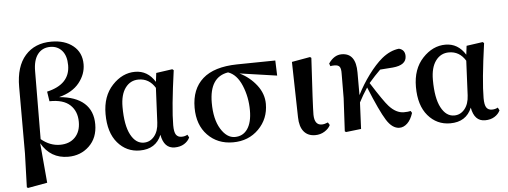

<svg xmlns="http://www.w3.org/2000/svg" viewBox="-60 -993 3652 1380"><g transform="rotate(-5 1766.0 -302.5)"><path d="M213.9 -617.2 210.9 -127.9Q274.4 -75.2 346.7 -75.2Q415 -75.2 455.1 -116.2Q495.1 -157.2 495.1 -227.5Q495.1 -304.7 446.3 -350.1Q397.5 -395.5 297.9 -393.6L287.1 -463.9Q454.1 -502 454.1 -639.6Q454.1 -708 421.9 -745.1Q389.6 -782.2 336.9 -782.2Q279.3 -782.2 246.6 -739.7Q213.9 -697.3 213.9 -617.2ZM89.8 -35.2V-514.6Q89.8 -662.1 159.2 -740.7Q228.5 -819.3 348.6 -819.3Q445.3 -819.3 505.4 -770.5Q565.4 -721.7 565.4 -637.7Q565.4 -565.4 516.1 -503.9Q466.8 -442.4 369.1 -417Q488.3 -407.2 549.8 -352.1Q611.3 -296.9 611.3 -200.2Q611.3 -102.5 549.8 -43.5Q488.3 15.6 397.5 15.6Q270.5 15.6 205.1 -98.6L230.5 188.5L89.8 213.9L82 208Z M1056.6 -173.8 1068.4 -422.9Q1025.4 -493.2 949.2 -493.2Q889.6 -493.2 853.5 -444.3Q817.4 -395.5 817.4 -306.6Q817.4 -174.8 853.5 -106.4Q889.6 -38.1 948.2 -38.1Q993.2 -38.1 1023.4 -74.7Q1053.7 -111.3 1056.6 -173.8ZM1264.6 -67.4 1275.4 -46.9Q1262.7 -19.5 1234.4 -2Q1206.1 15.6 1166 15.6Q1088.9 15.6 1071.3 -84Q1030.3 15.6 915 15.6Q818.4 15.6 754.9 -58.6Q691.4 -132.8 691.4 -266.6Q691.4 -395.5 764.2 -473.1Q836.9 -550.8 928.7 -550.8Q1019.5 -550.8 1072.3 -465.8L1080.1 -529.3L1197.3 -545.9L1207 -538.1Q1168.9 -266.6 1168.9 -144.5Q1168.9 -94.7 1182.1 -75.7Q1195.3 -56.6 1221.7 -56.6Q1246.1 -56.6 1264.6 -67.4Z M1727.5 -203.1Q1727.5 -298.8 1692.4 -382.8Q1657.2 -466.8 1594.7 -488.3Q1459 -466.8 1459 -280.3Q1459 -162.1 1502 -91.8Q1544.9 -21.5 1603.5 -21.5Q1662.1 -21.5 1694.8 -68.8Q1727.5 -116.2 1727.5 -203.1ZM1944.3 -434.6 1675.8 -473.6Q1749 -437.5 1797.4 -375Q1845.7 -312.5 1845.7 -239.3Q1845.7 -131.8 1772.5 -58.1Q1699.2 15.6 1586.9 15.6Q1475.6 15.6 1404.3 -58.1Q1333 -131.8 1333 -255.9Q1333 -390.6 1415.5 -463.9Q1498 -537.1 1663.1 -540L1940.4 -543.9Z M2179.7 15.6Q2127 15.6 2097.7 -20Q2068.4 -55.7 2067.4 -124L2058.6 -523.4L2191.4 -546.9L2200.2 -540Q2179.7 -192.4 2179.7 -131.8Q2180.7 -56.6 2233.4 -56.6Q2252.9 -56.6 2278.3 -67.4L2290 -47.9Q2278.3 -22.5 2248 -3.4Q2217.8 15.6 2179.7 15.6Z M2877.9 -97.7 2886.7 -83Q2871.1 -34.2 2844.7 -9.3Q2818.4 15.6 2788.1 15.6Q2736.3 15.6 2694.3 -51.3Q2652.3 -118.2 2581.1 -293Q2546.9 -242.2 2520.5 -190.4Q2514.6 -72.3 2511.7 0L2402.3 12.7L2393.6 6.8L2406.2 -231.4L2407.2 -407.2Q2408.2 -444.3 2397.9 -458Q2387.7 -471.7 2361.3 -471.7Q2341.8 -471.7 2331.1 -468.8L2324.2 -488.3Q2364.3 -546.9 2418.9 -546.9Q2521.5 -546.9 2521.5 -407.2V-243.2Q2558.6 -317.4 2608.9 -385.3Q2659.2 -453.1 2708 -494.1Q2768.6 -543.9 2833 -550.8Q2876 -540 2876 -494.1Q2876 -428.7 2777.3 -419.9L2685.5 -413.1Q2645.5 -374 2601.6 -323.2Q2689.5 -184.6 2721.7 -149.4Q2772.5 -92.8 2829.1 -92.8Q2860.4 -92.8 2877.9 -97.7Z M3295.9 -173.8 3307.6 -422.9Q3264.6 -493.2 3188.5 -493.2Q3128.9 -493.2 3092.8 -444.3Q3056.6 -395.5 3056.6 -306.6Q3056.6 -174.8 3092.8 -106.4Q3128.9 -38.1 3187.5 -38.1Q3232.4 -38.1 3262.7 -74.7Q3293 -111.3 3295.9 -173.8ZM3503.9 -67.4 3514.6 -46.9Q3502 -19.5 3473.6 -2Q3445.3 15.6 3405.3 15.6Q3328.1 15.6 3310.5 -84Q3269.5 15.6 3154.3 15.6Q3057.6 15.6 2994.1 -58.6Q2930.7 -132.8 2930.7 -266.6Q2930.7 -395.5 3003.4 -473.1Q3076.2 -550.8 3168 -550.8Q3258.8 -550.8 3311.5 -465.8L3319.3 -529.3L3436.5 -545.9L3446.3 -538.1Q3408.2 -266.6 3408.2 -144.5Q3408.2 -94.7 3421.4 -75.7Q3434.6 -56.6 3460.9 -56.6Q3485.4 -56.6 3503.9 -67.4Z"/></g></svg>

Font: GenRyuMin TW TTF Bold
Style: Regular
Weight: 700
Version: Version 1.300